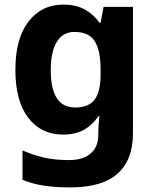

<svg xmlns="http://www.w3.org/2000/svg" viewBox="-20 -576 672 836"><path d="M255 -556Q311 -556 349.5 -534.5Q388 -513 413 -477H418L431 -546H559V4Q559 120 492 180Q425 240 285 240Q222 240 172 232.5Q122 225 78 207V79Q124 99 171 110Q218 121 280 121Q342 121 375 92Q408 63 408 12V-3Q408 -15 409.5 -35Q411 -55 413 -70H408Q385 -34 347.5 -12Q310 10 254 10Q159 10 103 -63Q47 -136 47 -272Q47 -408 104 -482Q161 -556 255 -556ZM304 -437Q254 -437 227.5 -394Q201 -351 201 -270Q201 -108 307 -108Q367 -108 392.5 -143Q418 -178 418 -252V-274Q418 -356 392.5 -396.5Q367 -437 304 -437Z"/></svg>

Font: Noto Sans Thai Looped
Style: Bold
Weight: 700
Designer: Sasikarn Vongin, Ben Mitchell
Foundry: The Fontpad Ltd
Version: Version 1.001; ttfautohint (v1.8.4.7-5d5b)